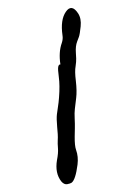

<svg xmlns="http://www.w3.org/2000/svg" viewBox="-147 -798 627 866"><g transform="rotate(-20 166.0 -364.5)"><path d="M281.2 -727.5Q298.8 -740.2 311.5 -734.4Q324.2 -728.5 330.6 -701.7Q336.9 -674.8 321.3 -642.6Q305.7 -610.4 297.9 -601.1Q290 -591.8 283.2 -584Q268.6 -567.4 260.3 -538.1Q252 -508.8 247.1 -499Q242.2 -489.3 238.3 -481.4Q226.6 -461.9 216.8 -418.9Q206.1 -374 191.9 -346.2Q177.7 -318.4 169.4 -301.8Q161.1 -285.2 153.8 -261.2Q146.5 -237.3 139.2 -218.8Q131.8 -200.2 126 -184.6Q111.3 -145.5 111.3 -126Q111.3 -93.8 94.7 -61.5Q63.5 -1 42 5.9Q35.2 7.8 21 5.4Q6.8 2.9 0 -15.6Q-14.6 -60.5 14.6 -112.3Q31.2 -139.6 37.1 -161.1Q43 -182.6 48.3 -194.8Q53.7 -207 58.1 -221.7Q62.5 -236.3 66.4 -252Q76.2 -289.1 85 -306.6Q90.8 -318.4 100.6 -335.9Q110.4 -353.5 120.1 -375Q142.6 -424.8 150.4 -460.9Q158.2 -497.1 164.1 -506.3Q169.9 -515.6 176.8 -512.7Q187.5 -567.4 215.8 -601.6Q227.5 -616.2 230.5 -632.8Q245.1 -702.1 281.2 -727.5Z"/></g></svg>

Font: Creepster
Style: Regular
Weight: 400
Designer: Font Diner, Inc
Foundry: Font Diner, Inc
Version: Version 1.002